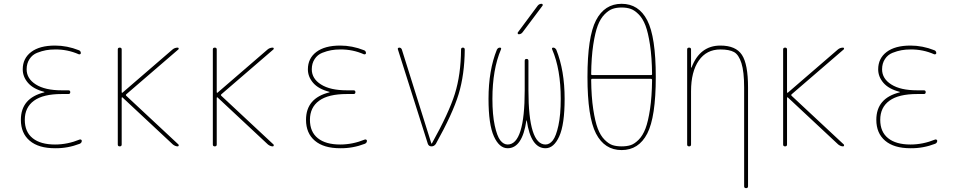

<svg xmlns="http://www.w3.org/2000/svg" viewBox="-20 -770 5040 1010"><path d="M212.9 -284.2Q213.9 -284.2 213.9 -285.2Q213.9 -287.1 211.9 -287.1Q155.3 -301.8 127.4 -334Q99.6 -366.2 99.6 -405.3Q99.6 -462.9 144 -496.6Q188.5 -530.3 269.5 -530.3Q333 -530.3 394.5 -505.9Q404.3 -502.9 405.3 -491.2Q405.3 -487.3 402.3 -485.4Q399.4 -483.4 394.5 -484.4Q335 -510.7 269.5 -509.8Q244.1 -509.8 222.2 -505.9Q200.2 -502 175.3 -492.2Q150.4 -482.4 135.3 -459.5Q120.1 -436.5 120.1 -405.3Q120.1 -356.4 168.5 -325.7Q216.8 -294.9 304.7 -294.9H339.8Q349.6 -294.9 349.6 -285.2Q349.6 -275.4 339.8 -275.4H304.7Q207 -275.4 158.7 -240.2Q110.4 -205.1 110.4 -139.6Q110.4 -76.2 151.9 -43Q193.4 -9.8 269.5 -9.8Q335 -9.8 399.4 -36.1Q403.3 -37.1 406.7 -35.2Q410.2 -33.2 410.2 -29.3Q410.2 -18.6 399.4 -13.7Q335.9 10.7 269.5 9.8Q182.6 9.8 136.2 -29.8Q89.8 -69.3 89.8 -139.6Q89.8 -253.9 212.9 -284.2Z M599.6 -9.8V-509.8Q599.6 -519.5 609.9 -519.5Q620.1 -519.5 620.1 -509.8V-284.2Q620.1 -283.2 621.6 -282.2Q623 -281.2 624 -282.2L887.7 -509.8Q899.4 -519.5 915 -519.5Q918.9 -519.5 919.9 -515.6Q920.9 -511.7 918 -509.8L643.6 -273.4Q640.6 -270.5 643.6 -266.6L918.9 -9.8Q920.9 -7.8 919.9 -3.9Q918.9 0 915 0Q902.3 0 889.6 -9.8L624 -257.8Q623 -258.8 621.6 -257.8Q620.1 -256.8 620.1 -255.9V-9.8Q620.1 0 609.9 0Q599.6 0 599.6 -9.8Z M1099.6 -9.8V-509.8Q1099.6 -519.5 1109.9 -519.5Q1120.1 -519.5 1120.1 -509.8V-284.2Q1120.1 -283.2 1121.6 -282.2Q1123 -281.2 1124 -282.2L1387.7 -509.8Q1399.4 -519.5 1415 -519.5Q1418.9 -519.5 1419.9 -515.6Q1420.9 -511.7 1418 -509.8L1143.6 -273.4Q1140.6 -270.5 1143.6 -266.6L1418.9 -9.8Q1420.9 -7.8 1419.9 -3.9Q1418.9 0 1415 0Q1402.3 0 1389.6 -9.8L1124 -257.8Q1123 -258.8 1121.6 -257.8Q1120.1 -256.8 1120.1 -255.9V-9.8Q1120.1 0 1109.9 0Q1099.6 0 1099.6 -9.8Z M1712.9 -284.2Q1713.9 -284.2 1713.9 -285.2Q1713.9 -287.1 1711.9 -287.1Q1655.3 -301.8 1627.4 -334Q1599.6 -366.2 1599.6 -405.3Q1599.6 -462.9 1644 -496.6Q1688.5 -530.3 1769.5 -530.3Q1833 -530.3 1894.5 -505.9Q1904.3 -502.9 1905.3 -491.2Q1905.3 -487.3 1902.3 -485.4Q1899.4 -483.4 1894.5 -484.4Q1835 -510.7 1769.5 -509.8Q1744.1 -509.8 1722.2 -505.9Q1700.2 -502 1675.3 -492.2Q1650.4 -482.4 1635.3 -459.5Q1620.1 -436.5 1620.1 -405.3Q1620.1 -356.4 1668.5 -325.7Q1716.8 -294.9 1804.7 -294.9H1839.8Q1849.6 -294.9 1849.6 -285.2Q1849.6 -275.4 1839.8 -275.4H1804.7Q1707 -275.4 1658.7 -240.2Q1610.4 -205.1 1610.4 -139.6Q1610.4 -76.2 1651.9 -43Q1693.4 -9.8 1769.5 -9.8Q1835 -9.8 1899.4 -36.1Q1903.3 -37.1 1906.7 -35.2Q1910.2 -33.2 1910.2 -29.3Q1910.2 -18.6 1899.4 -13.7Q1835.9 10.7 1769.5 9.8Q1682.6 9.8 1636.2 -29.8Q1589.8 -69.3 1589.8 -139.6Q1589.8 -253.9 1712.9 -284.2Z M2230.5 -13.7 2073.2 -509.8Q2071.3 -513.7 2073.7 -516.6Q2076.2 -519.5 2080.1 -519.5Q2089.8 -519.5 2093.8 -509.8L2249 -15.6Q2249 -14.6 2250 -14.6Q2252 -14.6 2252 -15.6Q2340.8 -174.8 2372.6 -275.9Q2404.3 -377 2405.3 -508.8Q2405.3 -519.5 2415 -519.5Q2424.8 -519.5 2424.8 -508.8Q2423.8 -377.9 2392.6 -274.9Q2361.3 -171.9 2272.5 -12.7Q2263.7 0 2250 0Q2235.4 0 2230.5 -13.7Z M2650.4 9.8Q2606.4 9.8 2578.1 -52.7Q2549.8 -115.2 2549.8 -250Q2549.8 -400.4 2593.8 -508.8Q2599.6 -519.5 2609.4 -519.5Q2619.1 -519.5 2615.2 -509.8Q2570.3 -404.3 2570.3 -250Q2570.3 -166 2582.5 -109.9Q2594.7 -53.7 2611.8 -31.7Q2628.9 -9.8 2650.4 -9.8Q2740.2 -9.8 2740.2 -294.9V-450.2Q2740.2 -460 2750 -460Q2759.8 -460 2759.8 -450.2V-294.9Q2759.8 -9.8 2849.6 -9.8Q2871.1 -9.8 2888.2 -31.7Q2905.3 -53.7 2917.5 -109.9Q2929.7 -166 2929.7 -250Q2929.7 -405.3 2884.8 -509.8Q2880.9 -519.5 2890.6 -519.5Q2899.4 -519.5 2906.2 -508.8Q2950.2 -399.4 2950.2 -250Q2950.2 -115.2 2921.9 -52.7Q2893.6 9.8 2849.6 9.8Q2772.5 9.8 2751 -135.7Q2751 -136.7 2750 -136.7Q2749 -136.7 2749 -135.7Q2727.5 9.8 2650.4 9.8ZM2709 -589.8Q2705.1 -589.8 2703.6 -593.3Q2702.1 -596.7 2704.1 -599.6L2808.6 -740.2Q2816.4 -750 2829.1 -750Q2833 -750 2834.5 -746.6Q2835.9 -743.2 2834 -740.2L2728.5 -599.6Q2720.7 -589.8 2709 -589.8Z M3094.7 -355.5Q3089.8 -355.5 3089.8 -349.6Q3090.8 -260.7 3100.6 -195.8Q3110.4 -130.9 3124.5 -93.8Q3138.7 -56.6 3160.6 -34.7Q3182.6 -12.7 3203.1 -6.3Q3223.6 0 3250 0Q3276.4 0 3296.9 -6.3Q3317.4 -12.7 3339.4 -34.7Q3361.3 -56.6 3375.5 -93.8Q3389.6 -130.9 3399.4 -195.8Q3409.2 -260.7 3410.2 -349.6Q3410.2 -354.5 3405.3 -355.5ZM3089.8 -379.9Q3089.8 -375 3094.7 -375H3405.3Q3410.2 -375 3410.2 -379.9Q3409.2 -468.8 3399.4 -533.7Q3389.6 -598.6 3375.5 -635.7Q3361.3 -672.9 3339.4 -694.8Q3317.4 -716.8 3296.9 -723.6Q3276.4 -730.5 3250 -730.5Q3223.6 -730.5 3203.1 -723.6Q3182.6 -716.8 3160.6 -694.8Q3138.7 -672.9 3124.5 -635.7Q3110.4 -598.6 3100.6 -533.7Q3090.8 -468.8 3089.8 -379.9ZM3384.8 -67.4Q3339.8 19.5 3250 19.5Q3160.2 19.5 3115.2 -67.4Q3070.3 -154.3 3070.3 -365.2Q3070.3 -576.2 3115.2 -663.1Q3160.2 -750 3250 -750Q3339.8 -750 3384.8 -663.1Q3429.7 -576.2 3429.7 -365.2Q3429.7 -154.3 3384.8 -67.4Z M3594.7 -9.8V-509.8Q3594.7 -519.5 3605 -519.5Q3615.2 -519.5 3615.2 -509.8V-415Q3615.2 -414.1 3616.2 -414.1Q3618.2 -414.1 3618.2 -416Q3662.1 -530.3 3769.5 -530.3Q3850.6 -530.3 3882.8 -481.4Q3915 -432.6 3915 -309.6V210Q3915 219.7 3904.8 219.7Q3894.5 219.7 3894.5 210V-309.6Q3894.5 -392.6 3880.4 -437.5Q3866.2 -482.4 3841.3 -496.1Q3816.4 -509.8 3769.5 -509.8Q3696.3 -509.8 3655.8 -451.2Q3615.2 -392.6 3615.2 -290V-9.8Q3615.2 0 3605 0Q3594.7 0 3594.7 -9.8Z M4099.6 -9.8V-509.8Q4099.6 -519.5 4109.9 -519.5Q4120.1 -519.5 4120.1 -509.8V-284.2Q4120.1 -283.2 4121.6 -282.2Q4123 -281.2 4124 -282.2L4387.7 -509.8Q4399.4 -519.5 4415 -519.5Q4418.9 -519.5 4419.9 -515.6Q4420.9 -511.7 4418 -509.8L4143.6 -273.4Q4140.6 -270.5 4143.6 -266.6L4418.9 -9.8Q4420.9 -7.8 4419.9 -3.9Q4418.9 0 4415 0Q4402.3 0 4389.6 -9.8L4124 -257.8Q4123 -258.8 4121.6 -257.8Q4120.1 -256.8 4120.1 -255.9V-9.8Q4120.1 0 4109.9 0Q4099.6 0 4099.6 -9.8Z M4712.9 -284.2Q4713.9 -284.2 4713.9 -285.2Q4713.9 -287.1 4711.9 -287.1Q4655.3 -301.8 4627.4 -334Q4599.6 -366.2 4599.6 -405.3Q4599.6 -462.9 4644 -496.6Q4688.5 -530.3 4769.5 -530.3Q4833 -530.3 4894.5 -505.9Q4904.3 -502.9 4905.3 -491.2Q4905.3 -487.3 4902.3 -485.4Q4899.4 -483.4 4894.5 -484.4Q4835 -510.7 4769.5 -509.8Q4744.1 -509.8 4722.2 -505.9Q4700.2 -502 4675.3 -492.2Q4650.4 -482.4 4635.3 -459.5Q4620.1 -436.5 4620.1 -405.3Q4620.1 -356.4 4668.5 -325.7Q4716.8 -294.9 4804.7 -294.9H4839.8Q4849.6 -294.9 4849.6 -285.2Q4849.6 -275.4 4839.8 -275.4H4804.7Q4707 -275.4 4658.7 -240.2Q4610.4 -205.1 4610.4 -139.6Q4610.4 -76.2 4651.9 -43Q4693.4 -9.8 4769.5 -9.8Q4835 -9.8 4899.4 -36.1Q4903.3 -37.1 4906.7 -35.2Q4910.2 -33.2 4910.2 -29.3Q4910.2 -18.6 4899.4 -13.7Q4835.9 10.7 4769.5 9.8Q4682.6 9.8 4636.2 -29.8Q4589.8 -69.3 4589.8 -139.6Q4589.8 -253.9 4712.9 -284.2Z"/></svg>

Font: Rounded-X Mgen+ 1m thin
Style: Regular
Weight: 100
Designer: [Source Han Sans]
Ryoko NISHIZUKA  (kana & ideographs); Paul D. Hunt (Latin, Greek & Cyrillic); Wenlong ZHANG  (bopomofo
Version: Version 1.059.20150602